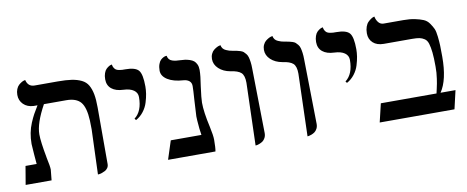

<svg xmlns="http://www.w3.org/2000/svg" viewBox="-55 -796 2518 1036"><g transform="rotate(-10 1204.0 -278.0)"><path d="M411.1 12.2 419.9 -233.9Q419.9 -267.1 418.9 -282.2Q415.5 -354 391.4 -383.1Q367.2 -412.1 312 -412.1H189.9Q137.2 -316.4 137.2 -255.9Q137.2 -215.8 153.8 -127.9V-127Q165 -75.7 165 -58.1Q164.1 -47.9 161.9 -27.1Q159.7 -6.3 159.2 0H17.1L34.2 -101.1H95.2Q93.3 -131.3 90.8 -153.8Q86.9 -205.6 86.9 -211.9Q86.9 -243.2 92.3 -271.2Q97.7 -299.3 108.6 -325.2Q119.6 -351.1 129.4 -369.1Q139.2 -387.2 154.8 -412.1H133.8Q99.1 -413.6 78.1 -434.3Q57.1 -455.1 57.1 -485.8Q57.1 -503.4 62.7 -517.3Q68.4 -531.2 76.7 -538.6Q85 -545.9 93.3 -550.8Q101.6 -555.7 107.4 -556.6L112.8 -558.1Q122.1 -520 158.2 -520H284.2Q330.6 -520 360.8 -515.4Q391.1 -510.7 414.1 -499.5Q437 -488.3 449 -467.5Q460.9 -446.8 466.6 -417.5Q472.2 -388.2 472.2 -344.2V-34.2Q472.2 -22 465.8 -12.9Q459.5 -3.9 450.4 0.7Q441.4 5.4 432.6 8.3Q423.8 11.2 417.5 11.7Z M664.6 -241.2 657.7 -250Q701.7 -283.2 701.7 -360.8Q701.7 -384.8 681.9 -398.7Q662.1 -412.6 626.5 -414.1Q584.5 -415.5 561.5 -434.3Q538.6 -453.1 538.6 -486.8Q538.6 -505.4 543.7 -519.8Q548.8 -534.2 556.2 -541.3Q563.5 -548.3 570.6 -552.7Q577.6 -557.1 583 -558.1L587.9 -559.1Q589.4 -548.3 594.2 -540.5Q599.1 -532.7 604.7 -529.1Q610.4 -525.4 620.6 -523.4Q630.9 -521.5 637 -521.2Q643.1 -521 654.8 -521Q709.5 -521 727.5 -499.8Q745.6 -478.5 745.6 -411.1Q745.6 -392.1 742.4 -371.3Q739.3 -350.6 731.4 -325Q723.6 -299.3 706.3 -276.9Q689 -254.4 664.6 -241.2Z M1031.2 -272Q1031.2 -220.7 1050.3 -136.2Q1061 -86.9 1061 -64Q1061 -20 1057.1 0H797.4L830.1 -101.1H998Q992.7 -131.3 989.3 -181.2Q988.3 -188 988.3 -204.1Q988.3 -216.8 993.2 -293.9Q997.1 -347.7 997.1 -369.1Q997.1 -387.2 985.4 -397Q973.6 -406.7 954.1 -408.2Q899.4 -411.6 867.7 -431.6Q835.9 -451.7 835.9 -481.9Q835.9 -502 841.3 -516.8Q846.7 -531.7 854 -538.6Q861.3 -545.4 868.9 -549.3Q876.5 -553.2 881.8 -553.7L887.2 -554.2Q889.2 -542.5 895.5 -534.9Q901.9 -527.3 912.8 -523.9Q923.8 -520.5 931.9 -519.5Q939.9 -518.6 953.1 -518.1Q969.7 -517.6 981.4 -515.9Q993.2 -514.2 1006.8 -509.8Q1020.5 -505.4 1029.1 -498.3Q1037.6 -491.2 1043.5 -478.5Q1049.3 -465.8 1049.3 -448.2Q1049.3 -416.5 1040 -359.9Q1031.2 -294.9 1031.2 -272Z M1275.9 5.9 1286.1 -335.9Q1286.1 -376.5 1269.3 -391.6Q1252.4 -406.7 1211.9 -412.1Q1173.3 -418.9 1149.2 -441.4Q1125 -463.9 1125 -494.1Q1125 -509.8 1131.1 -522.5Q1137.2 -535.2 1145.5 -541.7Q1153.8 -548.3 1162.4 -553Q1170.9 -557.6 1177.2 -558.6L1183.1 -560.1Q1185.1 -549.3 1191.2 -541.5Q1197.3 -533.7 1207.8 -529.3Q1218.3 -524.9 1224.6 -522.9Q1231 -521 1242.2 -519Q1256.8 -516.6 1264.9 -514.9Q1272.9 -513.2 1283.9 -509.8Q1294.9 -506.3 1300.5 -501.5Q1306.2 -496.6 1312.7 -488.5Q1319.3 -480.5 1322.5 -469.2Q1325.7 -458 1327.9 -442.1Q1330.1 -426.3 1330.1 -405.8Q1330.6 -370.6 1333 -227.8Q1335.4 -85 1335.9 -51.8Q1335.9 -36.6 1329.8 -25.4Q1323.7 -14.2 1315.7 -8.5Q1307.6 -2.9 1298.1 0.7Q1288.6 4.4 1283.4 5.1Q1278.3 5.9 1275.9 5.9Z M1560.5 5.9 1570.8 -335.9Q1570.8 -376.5 1554 -391.6Q1537.1 -406.7 1496.6 -412.1Q1458 -418.9 1433.8 -441.4Q1409.7 -463.9 1409.7 -494.1Q1409.7 -509.8 1415.8 -522.5Q1421.9 -535.2 1430.2 -541.7Q1438.5 -548.3 1447 -553Q1455.6 -557.6 1461.9 -558.6L1467.8 -560.1Q1469.7 -549.3 1475.8 -541.5Q1481.9 -533.7 1492.4 -529.3Q1502.9 -524.9 1509.3 -522.9Q1515.6 -521 1526.9 -519Q1541.5 -516.6 1549.6 -514.9Q1557.6 -513.2 1568.6 -509.8Q1579.6 -506.3 1585.2 -501.5Q1590.8 -496.6 1597.4 -488.5Q1604 -480.5 1607.2 -469.2Q1610.4 -458 1612.5 -442.1Q1614.7 -426.3 1614.7 -405.8Q1615.2 -370.6 1617.7 -227.8Q1620.1 -85 1620.6 -51.8Q1620.6 -36.6 1614.5 -25.4Q1608.4 -14.2 1600.3 -8.5Q1592.3 -2.9 1582.8 0.7Q1573.2 4.4 1568.1 5.1Q1563 5.9 1560.5 5.9Z M1820.3 -241.2 1813.5 -250Q1857.4 -283.2 1857.4 -360.8Q1857.4 -384.8 1837.6 -398.7Q1817.9 -412.6 1782.2 -414.1Q1740.2 -415.5 1717.3 -434.3Q1694.3 -453.1 1694.3 -486.8Q1694.3 -505.4 1699.5 -519.8Q1704.6 -534.2 1711.9 -541.3Q1719.2 -548.3 1726.3 -552.7Q1733.4 -557.1 1738.8 -558.1L1743.7 -559.1Q1745.1 -548.3 1750 -540.5Q1754.9 -532.7 1760.5 -529.1Q1766.1 -525.4 1776.4 -523.4Q1786.6 -521.5 1792.7 -521.2Q1798.8 -521 1810.5 -521Q1865.2 -521 1883.3 -499.8Q1901.4 -478.5 1901.4 -411.1Q1901.4 -392.1 1898.2 -371.3Q1895 -350.6 1887.2 -325Q1879.4 -299.3 1862.1 -276.9Q1844.7 -254.4 1820.3 -241.2Z M2177.7 -522Q2213.9 -522 2241 -516.4Q2268.1 -510.7 2286.9 -502.9Q2305.7 -495.1 2317.9 -477.5Q2330.1 -460 2336.7 -445.6Q2343.3 -431.2 2346.4 -401.9Q2349.6 -372.6 2350.3 -351.8Q2351.1 -331.1 2351.1 -291Q2351.1 -164.1 2308.1 -101.1H2390.1L2366.7 0H1957L1981 -101.1H2286.1Q2287.1 -105.5 2291.5 -125Q2295.9 -144.5 2297.4 -153.1Q2298.8 -161.6 2301.5 -178.7Q2304.2 -195.8 2305.2 -211.7Q2306.2 -227.5 2306.2 -245.1Q2306.2 -292.5 2303 -322.3Q2299.8 -352.1 2293.9 -371.3Q2288.1 -390.6 2275.1 -399.4Q2262.2 -408.2 2247.6 -411.1Q2232.9 -414.1 2207 -414.1H2052.7Q2015.1 -414.1 1993.7 -433.8Q1972.2 -453.6 1972.2 -485.8Q1972.2 -505.9 1977.8 -521.5Q1983.4 -537.1 1991.7 -545.4Q2000 -553.7 2008.3 -559.3Q2016.6 -564.9 2022 -566.4L2027.8 -567.9Q2031.7 -548.3 2042.7 -535.2Q2053.7 -522 2070.8 -522Z"/></g></svg>

Font: Common Serif News
Style: Regular
Weight: 450
Designer: Philipp H. Poll, Khaled Hosny
Foundry: Stefan Peev, Context Ltd.
Version: Version 1.026